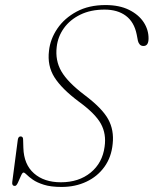

<svg xmlns="http://www.w3.org/2000/svg" viewBox="-20 -730 608 760"><path d="M224 10Q181 10 153.5 1.2Q126 -7.5 110 -18.8Q94 -30 85.8 -38.5Q77.5 -47 73 -47Q68.5 -47 62.8 -33.8Q57 -20.5 51 -7.2Q45 6 39 6Q26.5 6 28.5 -9.5L50.5 -177Q52.5 -190 61.5 -190Q72 -190 71.5 -176.5L72.5 -144.5Q74.5 -79 114.5 -43.8Q154.5 -8.5 221 -8.5Q292 -8.5 338.8 -46.8Q385.5 -85 394 -149Q401.5 -199.5 379.5 -239.8Q357.5 -280 293 -327Q224.5 -378 195.5 -424Q166.5 -470 174 -529.5Q179 -575.5 207 -616.8Q235 -658 283.2 -684Q331.5 -710 397.5 -710Q452.5 -710 490.8 -691Q529 -672 548.8 -641.8Q568.5 -611.5 568 -576.5Q567.5 -548 548 -548Q538.5 -548 533.2 -554Q528 -560 526 -568L521 -594Q511 -643 478.2 -667.5Q445.5 -692 394 -692Q339 -692 298 -672Q257 -652 233 -618.5Q209 -585 204.5 -544.5Q198 -490.5 223 -447.5Q248 -404.5 314 -354.5Q384.5 -301.5 408.2 -258.2Q432 -215 426 -160.5Q421 -108 393.5 -69.8Q366 -31.5 322 -10.8Q278 10 224 10Z"/></svg>

Font: Fraunces 72pt S050 Thin
Style: Italic
Weight: 100
Italic angle: -16°
Version: Version 1.000; ttfautohint (v1.8.3)